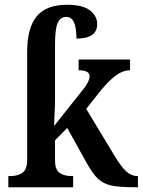

<svg xmlns="http://www.w3.org/2000/svg" viewBox="-20 -786 599 806"><path d="M15 -47H25Q55 -47 74.5 -61Q94 -75 94 -115V-567Q94 -669 134 -717.5Q174 -766 262 -766Q327 -766 357.5 -742.5Q388 -719 388 -685Q388 -624 301 -624Q301 -715 259 -715Q233 -715 222 -689.5Q211 -664 211 -600V-375Q211 -350 209 -306.5Q207 -263 207 -257L319 -398Q356 -441 356 -466Q356 -491 310 -491V-536H526V-491Q496 -491 466 -469Q436 -447 399 -401L342 -329L462 -130Q488 -87 509.5 -67Q531 -47 556 -47H559V0H546Q482 0 448.5 -7Q415 -14 392.5 -34.5Q370 -55 345 -100L262 -249L211 -197V-113Q211 -74 230 -60.5Q249 -47 279 -47H287V0H15Z"/></svg>

Font: Noto Serif NarrowSemiBold
Style: Regular
Weight: 600
Width: 4
Designer: Monotype Design Team
Foundry: Monotype Imaging Inc.
Version: Version 1.001